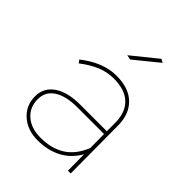

<svg xmlns="http://www.w3.org/2000/svg" viewBox="-207 -858 977 977"><g transform="rotate(45 281.0 -369.5)"><path d="M449 0 448 -117Q414 -58 358.5 -29Q303 0 231 0Q157 0 110 -42Q63 -84 63 -149Q63 -212 114.5 -247Q166 -282 255 -282H447V-345Q446 -418 404.5 -457.5Q363 -497 283 -497Q234 -497 190.5 -478.5Q147 -460 102 -425L90 -441Q186 -517 283 -517Q371 -517 418.5 -471Q466 -425 467 -345L469 0ZM448 -162 447 -262H255Q173 -262 128 -232.5Q83 -203 83 -149Q83 -91 123.5 -55.5Q164 -20 232 -20Q310 -20 364 -54Q418 -88 448 -162ZM402 -729 273 -624 247 -629 383 -739Z"/></g></svg>

Font: Montserrat-Arabic Thin
Style: Regular
Weight: 250
Designer: Mohamed Gaber
Foundry: Kief Type Foundry
Version: Version 5.008